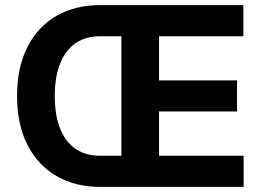

<svg xmlns="http://www.w3.org/2000/svg" viewBox="-20 -727 1021 747"><path d="M46.4 -353Q46.4 -465.5 87.4 -545.3Q128.4 -625.1 201.1 -666.1Q273.8 -707 366.7 -707H507.5V-585.8H366.7Q315.2 -585.8 276.4 -560.7Q237.6 -535.5 215.4 -483.3Q193.2 -431 193.2 -353Q193.2 -274.8 215.4 -223.1Q237.6 -171.4 276.1 -146.3Q314.7 -121.2 366.7 -121.2H507.5V0H366.7Q273.8 0 201.1 -41.4Q128.4 -82.8 87.4 -162.3Q46.4 -241.8 46.4 -353ZM452.3 -707H926.9V-585.8H598.8V-414.1H902.2V-293.3H598.8V-121.2H927.9V0H452.3Z"/></svg>

Font: Pretendard Std Variable
Style: Regular
Weight: 400
Designer: Base glyphs from Inter by Rasmus Andersson; Hangeul glyphs from Noto Sans CJK(Source Han Sans) by Jang Soo-young and Kan
Foundry: Kil Hyung-jin
Version: Version 1.309;Glyphs 3.2 (3225)